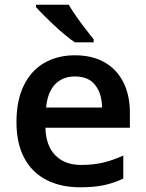

<svg xmlns="http://www.w3.org/2000/svg" viewBox="-20 -786 619 816"><path d="M298 -551Q371 -551 423 -522Q475 -493 503.5 -438Q532 -383 532 -306V-243H173Q175 -167 215 -126Q255 -85 325 -85Q377 -85 418.5 -95Q460 -105 504 -125V-27Q464 -8 421.5 1Q379 10 320 10Q240 10 179 -20.5Q118 -51 84 -113Q50 -175 50 -267Q50 -359 81 -422.5Q112 -486 168 -518.5Q224 -551 298 -551ZM298 -461Q246 -461 214 -427.5Q182 -394 176 -329H414Q413 -387 385 -424Q357 -461 298 -461ZM272 -766Q285 -744 304 -716.5Q323 -689 343 -663.5Q363 -638 378 -619V-606H298Q279 -619 255.5 -638.5Q232 -658 208.5 -680Q185 -702 165 -722Q145 -742 133 -756V-766Z"/></svg>

Font: Noto Sans Sundanese SemiBold
Style: Regular
Weight: 600
Version: Version 2.003